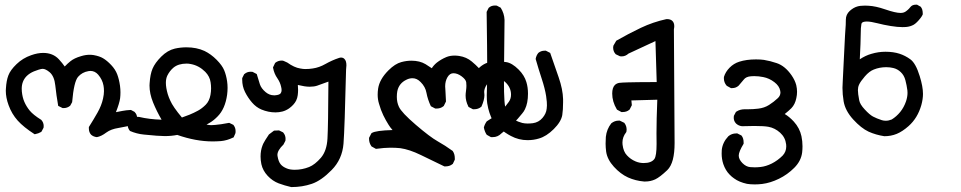

<svg xmlns="http://www.w3.org/2000/svg" viewBox="-20 -467 4040 807"><path d="M353.5 72.8Q353.5 70.8 353.5 66.9Q373 36.1 390.1 5.9Q406.7 -23.4 413.1 -52.7Q417 -70.3 417 -83.7Q417 -97.2 415 -107.4Q410.6 -132.3 392.6 -153.3Q378.9 -168.9 359.9 -168.9Q356 -168.9 351.6 -168Q325.2 -163.6 308.1 -144Q290.5 -123.5 283.2 -37.6L274.9 -22.5Q262.7 -12.7 248 -12.7Q246.1 -12.7 243.2 -12.7L224.6 -22Q216.8 -66.4 212.4 -107.9Q208.5 -146.5 188.5 -163.6Q171.4 -177.7 159.2 -177.7Q153.8 -177.7 142.3 -174.1Q130.9 -170.4 122.6 -167Q104 -159.2 91.8 -147Q71.3 -126 71.3 -94.2Q71.3 -88.4 71.8 -82.5Q74.2 -57.6 82.5 -38.6Q90.8 -19.5 105 -2Q119.6 15.6 152.3 36.1L153.3 36.6Q163.6 47.9 163.6 62.5Q163.6 65.4 163.1 69.8L154.3 86.4L152.3 87.9Q141.6 94.2 128.4 96.7L125.5 97.2Q79.1 67.4 54.2 39.6Q29.3 11.7 16.1 -24.9Q4.4 -56.6 4.4 -85.9Q4.4 -90.8 4.9 -95.2Q6.8 -128.4 15.1 -149.9Q23.4 -172.4 49.6 -197.5Q75.7 -222.7 110.8 -234.9Q137.7 -244.6 161.6 -244.6Q202.6 -244.6 227.5 -217.8Q242.2 -201.7 252 -187.5Q263.7 -199.7 275.9 -209.5Q292 -222.7 320.8 -231Q339.4 -236.8 356.9 -236.8Q365.7 -236.8 374 -235.4Q398.4 -231 413.1 -222.2Q429.7 -212.4 447.3 -193.8Q464.8 -175.3 472.7 -154.5Q480.5 -133.8 484.4 -106.4Q486.3 -91.8 486.3 -78.9Q486.3 -65.9 484.9 -54.2Q481.9 -32.7 467.3 4.4Q481 2 495.4 -1Q509.8 -3.9 530.3 -4.9L545.9 3.4L546.4 4.4Q556.2 14.2 556.2 28.8Q556.2 32.7 555.2 38.6L546.4 55.7Q511.2 65.4 478 70.8Q446.3 75.7 427.2 89.8Q405.8 106 387.2 109.4Q372.6 107.9 362.8 99.1Q353.5 88.9 353.5 72.8Z M725.1 100.1Q700.2 105 672.4 105Q647.5 105 585 98.6Q554.7 95.7 526.4 83.5Q522 78.1 520.5 74.5Q519 70.8 518.1 68.4Q516.6 62.5 516.6 58.1Q516.6 54.2 516.6 50.8L524.9 33.7L526.9 32.7Q539.1 23.9 554.7 23.9Q559.6 23.9 564.5 24.4Q607.9 34.7 659.2 36.1Q638.7 1 623.5 -36.1Q608.4 -73.2 608.4 -107.4Q608.4 -112.3 608.9 -117.2Q611.3 -155.3 621.1 -178.2Q631.3 -202.6 657.7 -229Q684.1 -255.4 714.8 -262.7Q738.8 -268.1 763.7 -268.1Q806.2 -268.1 839.4 -252.9Q866.7 -239.7 890.4 -215.8Q914.1 -191.9 922.4 -171.4Q930.7 -151.4 934.6 -125Q936.5 -111.8 936.5 -97.7Q936.5 -83.5 934.6 -68.8Q926.3 -9.3 894.5 22.5Q878.9 38.6 862.8 48.3Q856 52.7 848.1 56.6Q859.9 59.1 867.7 59.1Q875.5 59.1 883.8 58.1Q905.3 56.6 943.4 49.3L961.4 58.1L962.4 60.1Q970.2 70.3 970.2 84.5Q970.2 91.3 969.2 93.8L961.9 110.4L959.5 111.3Q934.6 123.5 908.7 126Q890.6 127.4 873.5 127.4Q803.2 127.4 725.1 100.1ZM776.4 15.1Q795.4 7.3 812.3 -2Q829.1 -11.2 844.5 -26.6Q859.9 -42 864.7 -68.4Q867.2 -82 867.2 -95.5Q867.2 -108.9 865.2 -121.1Q861.8 -145.5 842.8 -165Q816.4 -191.4 782.2 -197.8Q772.9 -199.7 764.6 -199.7Q729.5 -199.7 709 -182.6Q692.9 -168.9 683.1 -148.9Q677.2 -136.2 677.2 -118.7Q677.2 -98.6 685.1 -71.3Q689.5 -57.1 695.8 -43.9Q707 -18.1 744.6 26.9Z M1313 -106.9Q1300.3 -102.5 1281.2 -102.5Q1262.2 -102.5 1231.9 -109.9Q1232.9 -99.6 1232.9 -89.1Q1232.9 -78.6 1231.4 -66.9Q1230 -55.2 1224.6 -43.9Q1215.3 -25.9 1194.8 -11.2Q1181.2 -2 1167 1.7Q1152.8 5.4 1137.7 5.4Q1107.9 5.4 1078.6 -6.8Q1056.6 -16.1 1039.3 -36.1Q1022 -56.2 1010 -80.1Q998 -104 998 -132.3Q998 -134.8 998 -138.7L1006.3 -155.3L1007.8 -156.2Q1018.6 -165.5 1033.7 -165.5Q1036.6 -165.5 1041.5 -165L1059.1 -155.8Q1065.9 -132.3 1072.3 -112.8Q1078.1 -95.2 1096.7 -79.6Q1112.8 -66.4 1131.3 -66.4Q1133.3 -66.4 1135.7 -66.4Q1155.8 -67.9 1160.2 -75.7Q1163.6 -81.1 1163.6 -87.9Q1163.6 -94.7 1161.6 -102.1Q1157.7 -120.6 1146 -137.7Q1132.3 -157.2 1127.9 -181.2L1127.4 -183.6L1136.2 -202.1L1137.7 -203.6Q1149.4 -212.4 1163.6 -212.4Q1169.9 -212.4 1172.4 -210.9L1187.5 -204.1Q1216.8 -183.1 1241.7 -179.2Q1253.9 -176.8 1262.7 -176.8Q1280.3 -176.8 1294.4 -179.2Q1321.8 -183.1 1348.1 -198.2Q1376 -213.9 1403.8 -223.1Q1409.2 -225.1 1413.1 -225.1Q1422.4 -225.1 1427.7 -219.2Q1436 -211.4 1436 -192.4Q1436 -184.6 1434.6 -174.3Q1428.7 73.7 1423.8 136.7Q1418.5 202.6 1374 247.6Q1330.6 292 1290.5 305.7Q1250.5 319.3 1205.1 319.3H1204.1Q1176.3 313 1151.4 303.7Q1125.5 293.9 1105 272Q1084.5 250 1078.6 223.1Q1075.2 206.5 1075.2 190.9Q1075.2 165 1083.5 144Q1085.9 137.2 1089.4 131.6Q1092.8 126 1095.7 120.6Q1102.5 109.9 1110.4 98.1L1131.8 82L1152.8 81.1L1169.9 89.4L1170.9 90.8Q1180.2 101.6 1180.2 116.7Q1180.2 119.6 1179.7 124.5L1171.4 140.6Q1146 165 1146 184.1Q1146 186.5 1146.5 189Q1150.4 212.9 1160.2 224.1Q1168.5 233.9 1183.6 240.2Q1197.3 246.6 1218.8 246.6Q1250 246.6 1279.3 234.9Q1303.7 225.1 1329.1 195.8Q1353.5 167 1356.4 115.5Q1359.4 64 1360.4 -124Q1336.4 -114.7 1313 -106.9Z M1847.7 232.4Q1797.4 208 1749 184.6Q1700.7 161.1 1662.6 155.8Q1644 153.8 1620.4 153.8Q1596.7 153.8 1560.1 158.7L1541.5 148.4Q1531.2 133.8 1531.2 117.2Q1531.2 115.7 1531.2 112.3L1541 93.3L1543 91.8Q1560.1 81.5 1629.9 79.6Q1619.6 67.9 1613.3 57.6Q1601.6 39.1 1591.1 17.6Q1580.6 -3.9 1572.8 -31.7Q1567.4 -49.3 1567.4 -69.3Q1567.4 -81.5 1569.3 -94.7Q1575.2 -133.8 1612.8 -171.4Q1640.6 -199.2 1667 -206.1Q1688.5 -211.9 1709 -211.9Q1744.1 -211.9 1768.6 -197.3Q1782.2 -188.5 1794.9 -180.2Q1802.7 -192.9 1816.4 -204.1Q1834 -217.8 1856 -227.1Q1871.1 -233.4 1890.6 -233.4Q1899.9 -233.4 1909.7 -231.9Q1940.9 -227.1 1962.9 -208.5Q1980 -194.3 1992.7 -180.7Q2004.9 -192.9 2020.5 -200.2Q2040 -209 2062.7 -209Q2085.4 -209 2106.9 -206.1Q2131.8 -202.6 2159.7 -174.8Q2184.1 -150.4 2192.4 -122.1Q2199.2 -100.1 2199.2 -73.2Q2199.2 -33.7 2186.5 -7.8Q2181.6 2.4 2174.3 10.7Q2155.3 34.7 2137 52Q2118.7 69.3 2087.4 93.8Q2072.3 109.4 2050.8 109.4Q2047.9 109.4 2043.5 109.4L2025.9 99.6Q2017.1 86.9 2013.7 68.8Q2017.1 55.2 2025.9 43Q2043.5 31.7 2058.6 22Q2077.1 10.7 2091.3 -4.9Q2105.5 -20.5 2118.7 -39.1Q2127.9 -51.8 2127.9 -69.3Q2127.9 -99.6 2103.5 -122.1Q2087.4 -137.2 2069.8 -137.2Q2066.4 -137.2 2063 -136.7Q2041.5 -133.3 2027.3 -113.3Q2015.1 -95.7 2015.1 -80.6Q2015.1 -78.1 2015.6 -74.7Q2016.1 -71.3 2016.1 -66.9Q2016.1 -46.9 2003.4 -18.6L2002 -17.6Q1990.2 -7.8 1972.7 -7.8Q1971.2 -7.8 1967.8 -7.8L1949.2 -17.6L1948.2 -20Q1937 -42.5 1937 -65.4Q1937 -73.2 1938.7 -85.4Q1940.4 -97.7 1940.4 -106.9Q1940.4 -116.2 1939.5 -121.6Q1937.5 -133.3 1920.2 -146.2Q1902.8 -159.2 1885.7 -159.2Q1870.6 -159.2 1860.8 -142.6Q1851.1 -126 1851.1 -104Q1851.1 -100.6 1852.3 -84.2Q1853.5 -67.9 1854.5 -40.5L1845.2 -21.5Q1837.4 -15.1 1829.8 -12.9Q1822.3 -10.7 1814.5 -10.7Q1813 -10.7 1809.6 -10.7L1791 -20.5Q1777.8 -48.3 1772.5 -76.7Q1768.1 -102.1 1748 -122.1Q1732.4 -138.2 1713.9 -138.2Q1700.7 -138.2 1689 -132.3Q1656.7 -117.2 1649.9 -83.5Q1647.9 -72.8 1647.9 -60.1Q1647.9 -36.6 1656.7 -18.1Q1667.5 5.9 1727.5 57.4Q1787.6 108.9 1819.3 126.7Q1851.1 144.5 1882.8 167.5L1883.3 168.5Q1891.6 180.7 1891.6 198.2Q1891.6 200.2 1891.6 204.1L1883.3 221.7Q1875.5 228 1867.9 230.2Q1860.4 232.4 1852.5 232.4Q1851.1 232.4 1847.7 232.4Z M2032.2 -10.7Q2029.8 -20 2027.8 -33Q2025.9 -45.9 2025.9 -65.9Q2025.9 -85.9 2026.9 -104.2Q2027.8 -122.6 2027.8 -187.5Q2027.8 -252.4 2025.4 -417L2033.7 -433.6L2034.7 -434.6Q2044.9 -443.8 2060.1 -443.8Q2063 -443.8 2067.9 -443.4L2084.5 -434.6Q2099.6 -410.6 2100.6 -383.3V-382.8Q2098.1 -190.9 2098.1 -141.8Q2098.1 -92.8 2098.6 -81.1Q2099.6 -36.1 2103.5 -17.1Q2106.9 0.5 2119.1 15.6Q2131.8 30.8 2144 37.6Q2156.2 44.4 2175.3 49.8Q2186 52.2 2197.3 52.2Q2208.5 52.2 2219.7 50.8Q2244.1 47.4 2260 28.8Q2275.9 10.3 2277.8 -10.3Q2278.8 -17.1 2278.8 -23.4Q2278.8 -29.8 2278.3 -38.8Q2277.8 -47.9 2275.4 -63.5Q2270.5 -94.7 2257.1 -135.5Q2243.7 -176.3 2231.4 -219.2Q2233.9 -233.9 2242.7 -244.6Q2253.9 -253.9 2269 -253.9Q2271 -253.9 2274.4 -253.9L2292.5 -244.6Q2311 -191.9 2328.1 -142.1Q2345.7 -91.3 2346.7 -50.3Q2346.7 -43.5 2346.7 -36.6Q2346.7 -5.4 2343.3 16.6Q2338.4 44.9 2307.4 75.7Q2276.4 106.4 2245.1 115.2Q2222.7 122.1 2197.3 122.1Q2160.2 122.1 2127.4 104.5Q2104 92.3 2081.1 73.2Q2057.1 53.7 2044.4 25.9Q2036.6 7.3 2032.2 -10.7Z M2739.3 92.8Q2739.3 37.1 2742.7 -47.9L2633.8 -44.9L2635.7 -24.9L2626.5 -6.8L2625.5 -5.9Q2614.3 3.9 2597.2 3.9Q2595.2 3.9 2591.8 3.9L2573.7 -5.9L2572.3 -7.8Q2553.2 -40 2553.2 -73.7Q2553.2 -98.6 2564.5 -109.9Q2571.8 -116.7 2582.5 -118.7Q2593.8 -120.1 2619.9 -120.8Q2646 -121.6 2662.6 -121.6Q2694.3 -122.1 2740.2 -122.1L2734.9 -294.4L2621.6 -241.7Q2608.9 -230 2592.8 -230Q2589.8 -230 2585.9 -230.5L2568.4 -238.8L2567.4 -239.7Q2557.1 -251 2557.1 -267.1Q2557.1 -270 2558.1 -274.9L2570.3 -295.9Q2621.6 -325.2 2673.3 -349.9Q2725.1 -374.5 2781.2 -386.7Q2782.7 -386.7 2783.7 -386.7Q2798.3 -386.7 2806.2 -378.9Q2814 -371.1 2814 -356.9Q2814 -351.1 2812.5 -344.2L2815.4 134.3Q2815.4 175.3 2808.1 203.6Q2800.3 232.9 2784.7 248Q2753.4 277.8 2733.9 286.9Q2714.4 295.9 2692.4 295.9Q2689 295.9 2687 295.9Q2651.4 293 2619.6 278.8Q2587.9 264.2 2560.3 233.9Q2532.7 203.6 2527.8 170.9Q2525.4 152.3 2525.4 136.7Q2525.4 121.1 2526.4 108.4Q2529.8 76.2 2549.3 51.3Q2563.5 40 2580.1 40Q2582 40 2585 40L2604 49.3L2605 50.8Q2613.8 62.5 2613.8 78.1Q2613.8 81.5 2612.8 86.9L2611.8 88.9Q2596.2 108.9 2596.2 132.3Q2596.2 136.7 2596.7 141.1Q2600.1 170.4 2615.2 186Q2630.4 202.6 2651.4 211.4Q2667.5 218.3 2685.5 218.3Q2717.8 218.3 2730.5 201.2Q2739.7 188 2739.7 138.2Z M3110.4 -7.8H3125.5Q3145.5 -7.8 3166.5 -10.3Q3192.4 -13.2 3212.4 -25.9Q3232.4 -38.6 3249 -54.2Q3260.3 -64.5 3260.3 -78.6Q3260.3 -82 3259.3 -85.9Q3255.4 -106 3234.9 -121.6Q3213.4 -138.2 3188 -143.1Q3168.5 -147 3150.4 -147Q3143.6 -147 3137.2 -146.5Q3115.2 -145 3106 -132.3Q3093.8 -117.2 3084.5 -106.9Q3073.2 -96.7 3057.6 -96.7Q3056.2 -96.7 3052.2 -96.7L3035.2 -106L3034.2 -106.9Q3022.5 -120.1 3022.5 -138.7Q3022.5 -142.6 3022.9 -144Q3029.3 -165 3046.6 -182.6Q3064 -200.2 3086.9 -207.5Q3117.2 -217.3 3157.7 -217.3Q3176.8 -217.3 3190.9 -215.3Q3217.8 -210.9 3244.6 -201.7Q3279.8 -189.9 3307.1 -150.4Q3321.3 -129.9 3326.7 -109.4Q3330.1 -94.7 3330.1 -81.3Q3330.1 -67.9 3327.1 -54.7Q3321.8 -28.3 3306.2 -12.2Q3294.4 -0.5 3278.3 12.2Q3297.4 23.4 3316.4 43.9Q3341.3 71.3 3348.6 105.5Q3353 126.5 3353 147.9Q3353 160.6 3351.6 173.3Q3347.2 209.5 3318.4 238.3Q3289.6 267.1 3253.9 284.4Q3218.3 301.8 3183.6 306.2Q3167.5 308.1 3152.3 308.1Q3133.3 308.1 3119.6 305.7Q3086.4 298.3 3065.9 283.2Q3055.7 276.4 3046.9 267.1Q3029.3 249.5 3020 222.2Q3013.2 201.2 3013.2 178.7Q3013.2 170.9 3013.7 163.1Q3017.1 131.3 3041.5 105.5Q3055.7 93.8 3074.2 93.8Q3075.7 93.8 3079.1 93.8L3095.7 102.1L3097.2 103.5Q3105.5 114.3 3105.5 131.3Q3105.5 133.3 3105.5 137.2Q3085 170.9 3085 186.8Q3085 202.6 3100.3 218.3Q3115.7 233.9 3133.3 235.4Q3141.6 236.3 3152.3 236.3Q3163.1 236.3 3176.3 234.9Q3199.7 232.4 3224.1 220.2Q3249 207.5 3269.5 187Q3284.7 170.9 3284.7 148.4Q3284.7 144 3284.2 139.6Q3280.8 110.4 3258.8 90.6Q3236.8 70.8 3209.5 65.9Q3191.4 62.5 3150.4 62.5Q3127.4 62.5 3098.6 63.5Q3084.5 62 3073.7 52.2Q3067.9 45.9 3065.9 39.6Q3064 33.2 3064 28.8Q3064 24.4 3064.5 20L3073.2 3.4L3074.7 2.4Q3089.8 -7.8 3110.4 -7.8Z M3521 -97.7Q3521 -105.5 3522.2 -126.2Q3523.4 -147 3526.9 -221.2Q3530.3 -295.4 3531.7 -317.6Q3533.2 -339.8 3533.7 -347.7Q3534.2 -355.5 3534.7 -362.3Q3535.2 -375.5 3535.2 -384.3Q3535.2 -405.8 3551.3 -420.9Q3566.4 -434.6 3582.5 -439.5Q3594.7 -443.4 3615.7 -443.4Q3622.1 -443.4 3629.9 -442.9Q3660.6 -441.4 3700.2 -427.7Q3744.1 -412.6 3765.1 -412.6Q3779.8 -412.6 3789.1 -420.4Q3796.4 -425.8 3800.8 -430.7Q3806.2 -436.5 3806.6 -437.5Q3814.5 -447.3 3829.1 -447.3Q3830.6 -447.3 3834.5 -447.3L3850.1 -438.5Q3854.5 -432.1 3856 -427.7Q3858.4 -419.4 3858.4 -411.6Q3858.4 -409.7 3858.4 -406.2Q3854 -397 3849.1 -391.1Q3833.5 -371.1 3820.8 -363.3Q3806.2 -355 3787.6 -353.5Q3780.8 -353 3773.4 -353Q3752.4 -353 3723.6 -357.7Q3694.8 -362.3 3667.5 -369.4Q3640.1 -376.5 3623.5 -376.5Q3607.9 -376.5 3603 -371.1Q3601.1 -368.7 3600.6 -366.2Q3597.7 -352.5 3597.7 -321.8Q3597.7 -293 3593.8 -217.8Q3618.2 -233.9 3642.6 -240.7Q3671.9 -249.5 3701.7 -249.5Q3734.9 -249.5 3760.7 -241.2Q3784.7 -233.4 3806.2 -217.8Q3829.1 -201.2 3845.7 -147Q3859.4 -103 3859.4 -72.3Q3859.4 -50.8 3852.5 -25.4Q3836.9 29.3 3798.8 63Q3772.9 85.9 3749 95.7Q3725.1 105.5 3697.3 105.5H3696.8Q3661.6 100.1 3630.9 86.4Q3599.6 71.8 3566.2 35.2Q3532.7 -1.5 3525.9 -41Q3521 -70.8 3521 -97.7ZM3794.4 -76.7Q3794.4 -82 3793.9 -86.9Q3791 -108.9 3785.6 -129.4Q3780.3 -150.4 3766.1 -163.8Q3752 -177.2 3734.4 -181.2Q3720.7 -184.6 3705.1 -184.6Q3677.2 -184.6 3652.8 -174.8Q3633.8 -167.5 3615.2 -146Q3596.7 -124.5 3590.8 -111.3Q3585.9 -100.6 3585.9 -88.4Q3585.9 -73.7 3591.3 -45.9Q3594.2 -28.8 3614.3 -7.3Q3634.8 15.1 3649.4 22.9Q3664.1 30.8 3686.5 38.1Q3694.3 40.5 3703.1 40.5Q3715.3 40.5 3728 35.2Q3748 22.9 3763.7 3.7Q3779.3 -15.6 3788.1 -41Q3794.4 -60.1 3794.4 -76.7Z"/></svg>

Font: Bakudai
Style: Bold
Weight: 700
Version: Version 1.48